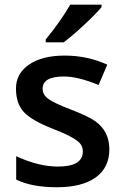

<svg xmlns="http://www.w3.org/2000/svg" viewBox="-20 -786 527 816"><path d="M48.8 -22.9V-122.1Q144 -78.1 226.1 -78.1Q332 -78.1 332 -142.1Q332 -162.6 320.3 -176.3Q297.9 -202.6 205.6 -238.3Q114.3 -273.9 81.1 -310.1Q47.9 -346.2 47.9 -409.7Q47.9 -473.6 103.5 -511.7Q159.2 -549.8 255.4 -549.8Q351.1 -549.8 436 -511.2L398.9 -424.8Q311.5 -460.9 252 -460.9Q161.1 -460.9 161.1 -409.2Q161.1 -383.8 184.6 -366.2Q208 -348.6 281.7 -320.3Q355 -292 385.3 -270.5Q444.8 -228 444.8 -151.4Q444.8 -74.2 387.2 -32.2Q329.1 9.8 221.7 9.8Q114.3 9.8 48.8 -22.9ZM411.6 -766.1V-755.9Q386.7 -725.6 335.9 -678.7Q285.2 -631.8 250.5 -606H174.3V-618.2Q239.3 -697.8 278.3 -766.1Z"/></svg>

Font: OpenSans-Semibold
Style: Regular
Weight: 600
Foundry: Ascender Corporation
Version: Version 1.10